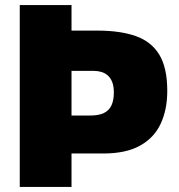

<svg xmlns="http://www.w3.org/2000/svg" viewBox="-20 -733 702 753"><path d="M57.5 0Q57.5 -56.5 57.5 -109.8Q57.5 -163 57.5 -230.5V-474.5Q57.5 -544.5 57.5 -599.8Q57.5 -655 57.5 -713H260.5Q260.5 -655 260.5 -599.8Q260.5 -544.5 260.5 -474.5V-230.5Q260.5 -163 260.5 -109.8Q260.5 -56.5 260.5 0ZM385 -131Q361 -131 333.8 -131Q306.5 -131 280.5 -131Q254.5 -131 235.5 -131V-280H335.5Q367.5 -280 387.5 -289.8Q407.5 -299.5 417 -319.5Q426.5 -339.5 426.5 -370.5Q426.5 -394.5 420.2 -410.8Q414 -427 403 -436.8Q392 -446.5 377.8 -450.8Q363.5 -455 348 -455H235.5V-613Q265 -613 295 -613Q325 -613 362 -613Q451.5 -613 512.5 -591.5Q573.5 -570 604.8 -518.5Q636 -467 636 -376.5Q636 -303 610.2 -247.8Q584.5 -192.5 529.2 -161.8Q474 -131 385 -131Z"/></svg>

Font: Commissioner Thin ExtraBold
Style: Regular
Weight: 800
Version: Version 1.000